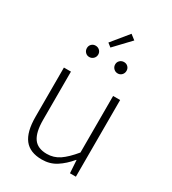

<svg xmlns="http://www.w3.org/2000/svg" viewBox="-200 -926 930 1041"><g transform="rotate(30 264.5 -405.0)"><path d="M230 12Q155 12 120 -33Q85 -78 85 -172V-480H129V-178Q129 -101 154.5 -64.5Q180 -28 238 -28Q281 -28 316 -51.5Q351 -75 393 -126V-480H437V0H400L395 -80H393Q358 -38 319 -13Q280 12 230 12ZM249 -700 226 -718 311 -822 342 -798ZM175 -598Q160 -598 150 -608.5Q140 -619 140 -634Q140 -649 150 -659Q160 -669 175 -669Q190 -669 200.5 -659Q211 -649 211 -634Q211 -619 200.5 -608.5Q190 -598 175 -598ZM353 -598Q338 -598 327.5 -608.5Q317 -619 317 -634Q317 -649 327.5 -659Q338 -669 353 -669Q368 -669 378 -659Q388 -649 388 -634Q388 -619 378 -608.5Q368 -598 353 -598Z"/></g></svg>

Font: hySource Sans Pro Light
Style: Regular
Weight: 300
Designer: Paul D. Hunt
Foundry: Adobe Systems Incorporated
Version: Version 2.021;PS 2.000;hotconv 1.0.86;makeotf.lib2.5.63406